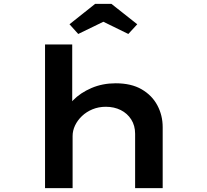

<svg xmlns="http://www.w3.org/2000/svg" viewBox="-20 -969 1067 989"><path d="M212 0V-740H352V-381L307 -370Q319 -414 356.5 -452.5Q394 -491 451 -515.5Q508 -540 576 -540Q656 -540 709.5 -509Q763 -478 790.5 -426.5Q818 -375 818 -314V0H676V-280Q676 -322 656 -353.5Q636 -385 602 -402Q568 -419 525 -419Q488 -419 456.5 -406Q425 -393 402 -371Q379 -349 366.5 -322.5Q354 -296 354 -268V0H284Q248 0 230 0Q212 0 212 0ZM383 -794 338 -844 470 -949H554L687 -844L641 -794L498 -864H527Z"/></svg>

Font: Lexend Zetta SemiBold
Style: Regular
Weight: 600
Designer: Bonnie Shaver-Troup, Thomas Jockin
Foundry: Lexend
Version: Version 1.007